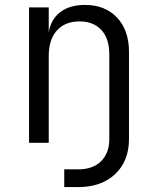

<svg xmlns="http://www.w3.org/2000/svg" viewBox="-20 -580 640 780"><path d="M241 180V108H298Q357 108 390.5 75Q424 42 424 -15V-360Q424 -423 392 -458Q360 -493 303 -493Q244 -493 211 -456Q178 -419 178 -353V0H98V-550H178V-448Q186 -501 224.5 -530.5Q263 -560 325 -560Q407 -560 455.5 -508.5Q504 -457 504 -369V-15Q504 74 448 127Q392 180 298 180Z"/></svg>

Font: JetBrains Mono NL Light
Style: Regular
Weight: 300
Monospace: yes
Designer: Philipp Nurullin, Konstantin Bulenkov
Foundry: JetBrains
Version: Version 2.305; ttfautohint (v1.8.4.7-5d5b)